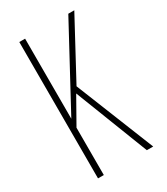

<svg xmlns="http://www.w3.org/2000/svg" viewBox="-182 -809 772 889"><g transform="rotate(-30 203.5 -364.5)"><path d="M72 0V-729H103V-301L334 -729H366L199 -419L367 0H333L181 -391L103 -253V0Z"/></g></svg>

Font: Hubot Sans Condensed ExtraLight
Style: Regular
Weight: 200
Width: 3
Designer: Deni Anggara
Foundry: GitHub, Inc., Subsidiary of Microsoft Corporation
Version: Version 2.000